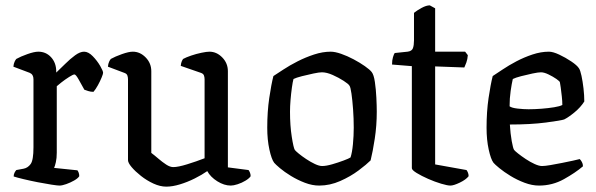

<svg xmlns="http://www.w3.org/2000/svg" viewBox="-20 -693 2227 717"><path d="M202 0Q195 0 172 -3.5Q149 -7 121 -12.5Q93 -18 68 -24Q43 -30 31 -34Q31 -42 34.5 -48.5Q38 -55 41 -58L68 -63Q84 -66 94.5 -80.5Q105 -95 105 -143V-397Q105 -415 91 -421L30 -444Q31 -455 34.5 -462.5Q38 -470 41 -473Q57 -482 82.5 -491Q108 -500 123 -500Q152 -500 171 -479Q190 -458 190 -426V-422Q205 -436 223.5 -454.5Q242 -473 260.5 -486.5Q279 -500 294 -500Q310 -500 326.5 -483Q343 -466 354 -447Q365 -428 365 -421Q365 -417 359.5 -403.5Q354 -390 345.5 -374.5Q337 -359 329 -350Q319 -350 309.5 -353Q300 -356 295 -358Q283 -380 273 -397.5Q263 -415 258 -415Q253 -415 238 -405.5Q223 -396 209 -385Q195 -374 192 -371V-123Q192 -102 188.5 -87Q185 -72 182 -66L269 -57Q271 -55 273.5 -49Q276 -43 276 -35Q271 -27 257 -19Q243 -11 227.5 -5.5Q212 0 202 0Z M601 4Q578 4 553 -7.5Q528 -19 506.5 -36Q485 -53 471.5 -69Q458 -85 458 -95V-397Q458 -405 455.5 -411.5Q453 -418 444 -421L383 -444Q384 -455 387.5 -462.5Q391 -470 394 -473Q410 -482 435.5 -491Q461 -500 476 -500Q503 -500 524 -478.5Q545 -457 545 -427V-122Q557 -113 571.5 -100.5Q586 -88 600.5 -78.5Q615 -69 627 -69Q645 -69 679 -79.5Q713 -90 744 -102V-397Q744 -405 741.5 -411.5Q739 -418 730 -421L655 -447Q656 -458 659 -464.5Q662 -471 664 -473Q675 -479 694 -485.5Q713 -492 732.5 -496Q752 -500 762 -500Q789 -500 810 -478.5Q831 -457 831 -427V-68L908 -58Q910 -56 913 -49.5Q916 -43 916 -35Q911 -27 897 -18.5Q883 -10 867.5 -5Q852 0 842 0Q817 0 791.5 -16Q766 -32 754 -54Q734 -40 707 -26.5Q680 -13 652 -4.5Q624 4 601 4Z M1172 0Q1146 0 1118.5 -10.5Q1091 -21 1066.5 -36Q1042 -51 1025.5 -65Q1009 -79 1004 -85Q994 -98 986 -134.5Q978 -171 978 -216Q978 -276 985.5 -327Q993 -378 1001 -409Q1015 -418 1038.5 -433.5Q1062 -449 1091.5 -464Q1121 -479 1153 -489.5Q1185 -500 1215 -500Q1231 -500 1254 -492Q1277 -484 1300.5 -471.5Q1324 -459 1342.5 -446Q1361 -433 1368 -424Q1376 -414 1380 -386.5Q1384 -359 1385.5 -328Q1387 -297 1387 -276Q1387 -224 1379.5 -175Q1372 -126 1364 -94Q1349 -79 1319 -56.5Q1289 -34 1250.5 -17Q1212 0 1172 0ZM1183 -73Q1198 -73 1220.5 -79.5Q1243 -86 1263 -93.5Q1283 -101 1289 -105Q1295 -123 1298 -154.5Q1301 -186 1301 -216Q1301 -251 1298.5 -285Q1296 -319 1292.5 -343.5Q1289 -368 1285 -373Q1282 -379 1263.5 -391Q1245 -403 1222.5 -413Q1200 -423 1182 -423Q1172 -423 1150.5 -418.5Q1129 -414 1107.5 -408.5Q1086 -403 1076 -398Q1073 -387 1070 -365.5Q1067 -344 1065 -320Q1063 -296 1063 -276Q1063 -224 1069.5 -182.5Q1076 -141 1081 -133Q1084 -129 1095.5 -119.5Q1107 -110 1123.5 -99Q1140 -88 1156 -80.5Q1172 -73 1183 -73Z M1662 0Q1651 0 1627.5 -7Q1604 -14 1579 -25Q1554 -36 1536 -47Q1518 -58 1518 -65V-446L1444 -452Q1444 -468 1447.5 -479.5Q1451 -491 1454 -495L1502 -500Q1518 -502 1522 -513Q1526 -524 1526 -542V-645Q1537 -654 1554.5 -663.5Q1572 -673 1585 -673L1605 -662V-500H1717L1727 -487Q1726 -472 1721.5 -459.5Q1717 -447 1714 -441L1605 -445V-79L1722 -58Q1724 -56 1727 -49.5Q1730 -43 1730 -35Q1720 -22 1697 -11Q1674 0 1662 0Z M1993 0Q1967 0 1939 -10.5Q1911 -21 1886.5 -36Q1862 -51 1845 -65Q1828 -79 1823 -85Q1813 -98 1805 -134.5Q1797 -171 1797 -216Q1797 -276 1804.5 -327Q1812 -378 1820 -409Q1834 -418 1857 -433.5Q1880 -449 1908.5 -464Q1937 -479 1968.5 -489.5Q2000 -500 2030 -500Q2045 -500 2068.5 -489Q2092 -478 2113.5 -463.5Q2135 -449 2142 -438Q2147 -431 2151.5 -410Q2156 -389 2159 -363Q2162 -337 2162 -314Q2148 -292 2125.5 -273.5Q2103 -255 2087 -247Q2076 -243 2019 -235.5Q1962 -228 1884 -228Q1886 -194 1891 -166Q1896 -138 1900 -133Q1903 -129 1915 -119.5Q1927 -110 1943.5 -99Q1960 -88 1976.5 -80.5Q1993 -73 2004 -73Q2015 -73 2035.5 -76.5Q2056 -80 2078.5 -84.5Q2101 -89 2119.5 -93Q2138 -97 2145 -99Q2149 -95 2153 -88Q2157 -81 2157 -72Q2129 -48 2086 -24Q2043 0 1993 0ZM1954 -285Q1977 -285 2002.5 -287Q2028 -289 2049.5 -292.5Q2071 -296 2080 -301Q2080 -315 2078 -333Q2076 -351 2074 -366Q2072 -381 2071 -385Q2071 -389 2058 -398Q2045 -407 2028.5 -415Q2012 -423 2000 -423Q1990 -423 1968.5 -418.5Q1947 -414 1926 -408.5Q1905 -403 1895 -398Q1891 -381 1887 -353.5Q1883 -326 1883 -296Q1891 -290 1913 -287.5Q1935 -285 1954 -285Z"/></svg>

Font: Texturina 72pt Medium
Style: Regular
Weight: 500
Designer: Guillermo Torres Carreño
Foundry: Omnibus-Type
Version: Version 1.002; ttfautohint (v1.8.3)